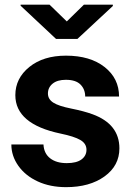

<svg xmlns="http://www.w3.org/2000/svg" viewBox="-20 -770 554 800"><path d="M340.3 -146Q340.3 -171.9 314.7 -186.8Q289.1 -201.7 232.4 -213.4Q43.9 -252.9 43.9 -373.5Q43.9 -443.8 102.3 -491Q160.6 -538.1 254.9 -538.1Q355.5 -538.1 415.8 -490.7Q476.1 -443.4 476.1 -367.7H335Q335 -397.9 315.4 -417.7Q295.9 -437.5 254.4 -437.5Q218.8 -437.5 199.2 -421.4Q179.7 -405.3 179.7 -380.4Q179.7 -356.9 201.9 -342.5Q224.1 -328.1 276.9 -317.6Q329.6 -307.1 365.7 -293.9Q477.5 -252.9 477.5 -151.9Q477.5 -79.6 415.5 -34.9Q353.5 9.8 255.4 9.8Q189 9.8 137.5 -13.9Q85.9 -37.6 56.6 -78.9Q27.3 -120.1 27.3 -168H161.1Q163.1 -130.4 189 -110.4Q214.8 -90.3 258.3 -90.3Q298.8 -90.3 319.6 -105.7Q340.3 -121.1 340.3 -146ZM258.3 -680.7 329.6 -750.5H450.2V-745.1L302.7 -607.9H213.4L65.9 -746.1V-750.5H186.5Z"/></svg>

Font: SteelSelectRoboto
Style: Roboto-Bold
Weight: 700
Designer: Google
Version: Version 2.137; 2017